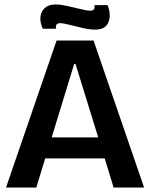

<svg xmlns="http://www.w3.org/2000/svg" viewBox="-20 -842 674 862"><path d="M7 0 234 -660H400L627 0H490L450 -131H183L143 0ZM313 -555 212 -225H421L319 -555ZM407 -709Q384 -709 352.5 -716Q321 -723 292.5 -730.5Q264 -738 250 -738Q237 -738 233 -730.5Q229 -723 232 -713H172Q152 -759 169 -790.5Q186 -822 230 -822Q252 -822 283 -815Q314 -808 342.5 -801Q371 -794 386 -794Q399 -794 402.5 -801.5Q406 -809 404 -819H463Q480 -776 467 -742.5Q454 -709 407 -709Z"/></svg>

Font: Bricolage Grotesque 48pt SemiBold
Style: Regular
Weight: 600
Designer: Mathieu Triay
Foundry: Atelier Triay
Version: Version 1.000; ttfautohint (v1.8.4.7-5d5b);gftools[0.9.32]